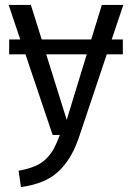

<svg xmlns="http://www.w3.org/2000/svg" viewBox="-20 -546 535 777"><path d="M479 -525.9 432.1 -386.2H477.1V-326.2H412.1L301.8 2.9Q287.1 47.4 268.6 80.6Q250 113.8 222.7 141.8Q195.3 169.9 156 187Q116.7 204.1 64.9 210.9L55.2 145Q94.7 137.7 121.8 126.2Q148.9 114.7 167.5 95.9Q186 77.1 197.8 55.7Q209.5 34.2 222.2 0H192.9L83 -326.2H17.1V-386.2H62L15.1 -525.9H105L148.9 -386.2H349.1L392.1 -525.9ZM250 -61 331.1 -326.2H167Z"/></svg>

Font: Fira Sans Book
Style: Regular
Weight: 350
Designer: Carrois Corporate & Edenspiekermann AG
Foundry: Carrois Corporate GbR & Edenspiekermann AG
Version: Version 4.203;PS 004.203;hotconv 1.0.88;makeotf.lib2.5.64775